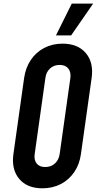

<svg xmlns="http://www.w3.org/2000/svg" viewBox="-20 -1002 539 1038"><path d="M209 16Q126.5 16 83.8 -35Q41 -86 52.5 -169L110.5 -581Q118.5 -636.5 146.8 -678.2Q175 -720 219.2 -743Q263.5 -766 318 -766Q400.5 -766 443.8 -715.2Q487 -664.5 475.5 -581L417.5 -169Q410 -113.5 381.5 -71.8Q353 -30 308.8 -7Q264.5 16 209 16ZM224.5 -99Q255.5 -99 276.8 -118.2Q298 -137.5 302.5 -169L360.5 -581Q364.5 -612.5 349 -631.8Q333.5 -651 302.5 -651Q271.5 -651 250.5 -631.8Q229.5 -612.5 225.5 -581L167.5 -169Q163 -137.5 178 -118.2Q193 -99 224.5 -99ZM282.5 -810.5 368 -982.5H483.5L364.5 -810.5Z"/></svg>

Font: Mohave Light SemiBold
Style: Italic
Weight: 600
Italic angle: -8°
Version: Version 2.003